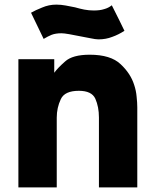

<svg xmlns="http://www.w3.org/2000/svg" viewBox="-20 -811 672 831"><path d="M59.6 0Q101.6 0 225.6 0Q225.6 -75.2 225.6 -301.8Q225.6 -344.7 243.2 -381.8Q259.8 -418 321.3 -418Q377 -418 392.6 -383.8Q408.2 -348.6 408.2 -302.7Q408.2 -202.1 408.2 0Q449.2 0 574.2 0Q574.2 -86.9 574.2 -346.7Q574.2 -366.2 571.3 -392.6Q569.3 -418 560.5 -444.3Q544.9 -493.2 502 -533.2Q459 -574.2 368.2 -574.2Q293.9 -574.2 261.7 -544.9Q229.5 -516.6 214.8 -496.1Q214.8 -515.6 214.8 -554.7Q175.8 -554.7 59.6 -554.7Q59.6 -520.5 59.6 -416Q59.6 -311.5 59.6 0ZM463.9 -788.1Q449.2 -776.4 430.7 -771.5Q413.1 -765.6 385.7 -765.6Q365.2 -765.6 344.7 -769.5Q325.2 -773.4 304.7 -779.3Q285.2 -783.2 264.6 -787.1Q244.1 -791 223.6 -791Q191.4 -791 162.1 -778.3Q132.8 -766.6 114.3 -755.9Q132.8 -718.8 168.9 -642.6Q186.5 -653.3 203.1 -660.2Q220.7 -667 246.1 -667Q256.8 -667 279.3 -663.1Q300.8 -659.2 325.2 -654.3Q348.6 -649.4 371.1 -645.5Q393.6 -640.6 406.2 -640.6Q438.5 -640.6 465.8 -651.4Q493.2 -661.1 518.6 -677.7Q501 -714.8 463.9 -788.1Z"/></svg>

Font: Avakin
Style: Bold
Weight: 700
Designer: Herb Lubalin, Tom Carnase, Ed Benguiat, Adobe Type Staff
Version: Version 1.0